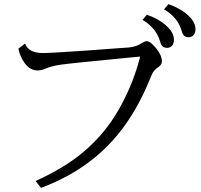

<svg xmlns="http://www.w3.org/2000/svg" viewBox="-20 -886 970 927"><path d="M101.1 -675.8Q117.2 -629.9 188 -629.9Q225.1 -629.9 400.9 -642.1L552.2 -653.3L601.1 -656.7Q638.2 -659.2 670.4 -681.2Q679.2 -687 689 -687Q706.5 -687 735.8 -650.4Q761.7 -618.2 761.7 -588.9Q761.7 -573.2 741.2 -559.6Q723.1 -547.9 713.4 -526.9Q711.9 -523.4 703.1 -502.4Q606.4 -264.6 441.4 -128.4Q326.7 -33.7 177.7 21L151.9 -12.2Q289.1 -74.2 379.4 -149.4Q483.9 -236.3 552.2 -355Q623 -478.5 656.7 -612.8L624.5 -609.9Q319.8 -580.6 269.5 -573.2Q227.1 -566.4 196.8 -553.7Q178.7 -545.9 162.1 -545.9Q124.5 -545.9 98.6 -582Q75.7 -614.7 68.8 -650.9ZM689 -814.9Q743.7 -795.9 778.3 -766.1Q819.8 -731 819.8 -693.4Q819.8 -672.4 806.6 -661.6Q797.4 -654.8 786.6 -654.8Q766.1 -654.8 757.8 -671.9Q756.3 -674.8 752 -689Q732.4 -752.4 668 -790ZM793 -866.2Q847.7 -846.7 882.3 -817.4Q923.8 -782.2 923.8 -744.6Q923.8 -723.6 910.6 -712.9Q901.4 -706.1 890.6 -706.1Q870.1 -706.1 861.8 -723.1Q860.4 -726.1 856 -740.2Q836.4 -803.7 772 -840.8Z"/></svg>

Font: BIZ UDPMincho
Style: Regular
Weight: 400
Designer: TypeBank Co., Ltd.
Foundry: Morisawa Inc.
Version: Version 1.06